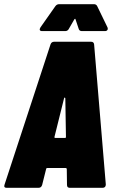

<svg xmlns="http://www.w3.org/2000/svg" viewBox="-37 -900 546 920"><path d="M325 -807 340 -762C342 -755 347 -751 355 -751H466C477 -751 482 -759 478 -769L429 -870C426 -877 420 -880 413 -880H247C239 -880 233 -877 228 -870L157 -769C150 -758 153 -751 165 -751H276C283 -751 290 -755 293 -762L319 -807C322 -811 324 -811 325 -807ZM298 0H454C464 0 470 -5 470 -16L414 -687C413 -696 408 -700 399 -700H223C214 -700 208 -696 205 -687L-15 -16C-19 -5 -15 0 -5 0H147C156 0 162 -4 165 -14L184 -90C184 -93 187 -95 190 -95H277C280 -95 283 -93 283 -90L284 -14C284 -4 289 0 298 0ZM224 -244 270 -429C270 -433 275 -434 276 -429L279 -244C279 -241 278 -239 275 -239H227C224 -239 224 -241 224 -244Z"/></svg>

Font: Barlow Condensed Black
Style: Italic
Weight: 900
Width: 3
Italic angle: -7°
Designer: Jeremy Tribby
Foundry: Tribby Type
Version: Version 1.422;hotconv 1.0.109;makeotfexe 2.5.65596